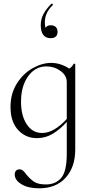

<svg xmlns="http://www.w3.org/2000/svg" viewBox="-20 -740 505 1041"><path d="M201 -604Q201 -636 215.5 -663.5Q230 -691 258 -719Q259 -720 261 -720Q264 -720 266 -716.5Q268 -713 266 -712Q223 -672 223 -617Q223 -599 228 -589Q234 -603 256 -603Q273 -603 282.5 -593.5Q292 -584 292 -568Q292 -533 254 -533Q228 -533 214.5 -551Q201 -569 201 -604ZM388 -392V70Q388 166 336 223.5Q284 281 192 281Q133 281 96.5 259Q60 237 60 206Q60 192 67.5 185Q75 178 85 178Q96 178 104 184.5Q112 191 122 205Q143 231 165 245.5Q187 260 229 260Q281 260 311.5 225Q342 190 342 94V-79Q306 -39 266.5 -15Q227 9 180 9Q119 9 78 -35.5Q37 -80 37 -160Q37 -232 71 -286.5Q105 -341 156.5 -370Q208 -399 257 -399Q284 -399 309.5 -390.5Q335 -382 355 -368Q371 -377 379 -394Q380 -395 384 -394.5Q388 -394 388 -392ZM342 -95V-295Q342 -331 308 -355.5Q274 -380 232 -380Q171 -380 132.5 -326.5Q94 -273 94 -188Q94 -113 125 -66Q156 -19 209 -19Q272 -19 342 -95Z"/></svg>

Font: Cormorant Infant Light
Style: Regular
Weight: 300
Designer: Christian Thalmann (Catharsis Fonts)
Version: Version 3.000